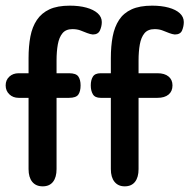

<svg xmlns="http://www.w3.org/2000/svg" viewBox="-21 -649 670 679"><path d="M80 -390H45Q25 -390 12 -378Q-1 -366 -1 -347Q-1 -328 12 -315.5Q25 -303 45 -303H80V-51Q80 -22 93 -6Q106 10 130 10Q154 10 166.5 -6Q179 -22 179 -51V-303H223Q248 -303 256 -314.5Q264 -326 264 -347Q264 -367 256 -378.5Q248 -390 223 -390H179V-435Q179 -467 183.5 -492Q188 -517 200 -531.5Q212 -546 235 -546Q252 -546 264.5 -541Q277 -536 287.5 -532Q298 -528 307 -527Q326 -527 332.5 -541.5Q339 -556 339 -571Q339 -589 324.5 -602Q310 -615 284.5 -622Q259 -629 226 -629Q182 -629 154 -616Q126 -603 109.5 -578.5Q93 -554 86.5 -520Q80 -486 80 -443ZM371 -390H335Q315 -390 307.5 -378Q300 -366 300 -347Q300 -328 307.5 -315.5Q315 -303 335 -303H371V-51Q371 -22 384 -6Q397 10 420 10Q444 10 456.5 -6Q469 -22 469 -51V-303H536Q561 -303 575 -314.5Q589 -326 589 -347Q589 -367 575 -378.5Q561 -390 536 -390H469V-435Q469 -467 473.5 -492Q478 -517 490 -531.5Q502 -546 526 -546Q542 -546 554.5 -541Q567 -536 577.5 -532Q588 -528 597 -527Q617 -527 623 -541.5Q629 -556 629 -571Q629 -589 615 -602Q601 -615 575.5 -622Q550 -629 517 -629Q473 -629 444.5 -616Q416 -603 400 -578.5Q384 -554 377.5 -520Q371 -486 371 -443Z"/></svg>

Font: Beiruti SemiBold
Style: Regular
Weight: 600
Designer: Arlette Boutros
Foundry: Boutros
Version: Version 1.41